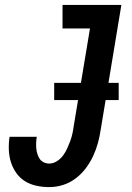

<svg xmlns="http://www.w3.org/2000/svg" viewBox="-20 -755 540 783"><path d="M181 8Q154 8 128.5 2.5Q103 -3 82 -16Q61 -29 46.5 -49.5Q32 -70 24.5 -94Q17 -118 16 -144.5Q15 -171 19 -197H130Q128 -186 127.5 -173.5Q127 -161 128 -149.5Q129 -138 132.5 -127Q136 -116 142 -107Q148 -98 158.5 -93Q169 -88 181 -88Q197 -88 212 -97.5Q227 -107 237 -120.5Q247 -134 254 -149.5Q261 -165 266.5 -180Q272 -195 275.5 -211Q279 -227 281 -243L347 -639H235V-735H475L391 -228Q387 -200 379.5 -172.5Q372 -145 360 -119Q348 -93 330 -69Q312 -45 288 -27Q264 -9 236.5 -0.5Q209 8 181 8ZM201 -347V-417H464V-347Z"/></svg>

Font: Iosevka Curly Oblique
Style: Bold
Weight: 700
Italic angle: -9°
Monospace: yes
Designer: Belleve Invis
Foundry: Belleve Invis
Version: Version 11.1.0; ttfautohint (v1.8.3)